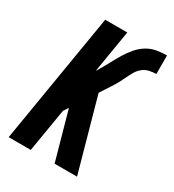

<svg xmlns="http://www.w3.org/2000/svg" viewBox="-178 -838 855 941"><g transform="rotate(30 250.0 -367.5)"><path d="M17 0 139 -735H264L224 -494L238 -518Q253 -543 267 -569.5Q281 -596 296.5 -621.5Q312 -647 332 -670.5Q352 -694 377.5 -709.5Q403 -725 432 -730Q461 -735 489 -735V-630Q470 -630 450 -625.5Q430 -621 414 -608Q398 -595 387.5 -577Q377 -559 368.5 -540.5Q360 -522 350.5 -504.5Q341 -487 329 -469L290 -409L404 0H277L201 -272L183 -245L142 0Z"/></g></svg>

Font: Iosevka SS04 Extrabold
Style: Italic
Weight: 800
Italic angle: -9°
Monospace: yes
Designer: Belleve Invis
Foundry: Belleve Invis
Version: Version 19.0.0; ttfautohint (v1.8.4)